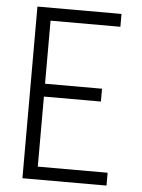

<svg xmlns="http://www.w3.org/2000/svg" viewBox="-53 -777 605 819"><g transform="rotate(5 250.0 -367.5)"><path d="M74 0V-735H434V-680H135V-410H379V-355H135V-55H434V0Z"/></g></svg>

Font: Iosevka Term Curly Light
Style: Regular
Weight: 300
Designer: Belleve Invis
Foundry: Belleve Invis
Version: Version 32.3.0